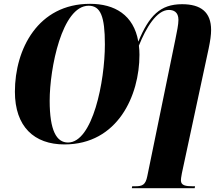

<svg xmlns="http://www.w3.org/2000/svg" viewBox="-20 -745 1160 1005"><path d="M317 11C597 11 710 -246 710 -458C710 -475 709 -491 707 -506C744 -599 800 -693 864 -693C888 -693 914 -683 914 -641C914 -616 906 -579 898 -539L751 177C742 223 725 230 688 230H672L670 240H999L1001 230H989C952 230 927 226 927 199C927 193 928 183 932 162L1072 -490C1081 -533 1085 -563 1085 -588C1085 -682 1031 -723 933 -723C818 -723 760 -662 704 -527C680 -667 580 -725 451 -725C179 -725 58 -488 58 -265C58 -82 159 11 317 11ZM336 1C276 1 240 -61 240 -218C240 -386 304 -715 444 -715C506 -715 529 -660 529 -513C529 -318 465 1 336 1Z"/></svg>

Font: Noto Serif Display Condensed Black
Style: Italic
Weight: 900
Width: 3
Italic angle: -12°
Designer: Monotype Design Team
Foundry: Monotype Imaging Inc.
Version: Version 2.009